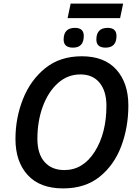

<svg xmlns="http://www.w3.org/2000/svg" viewBox="-20 -1038 765 1068"><path d="M331 10Q454 10 534.5 -55Q615 -120 654.5 -225Q694 -330 694 -451Q694 -576 627.5 -650.5Q561 -725 435 -725Q314 -725 232 -659Q150 -593 108 -487.5Q66 -382 66 -265Q66 -139 134 -64.5Q202 10 331 10ZM338 -92Q268 -92 228 -137Q188 -182 188 -266Q188 -364 218 -445.5Q248 -527 302 -575.5Q356 -624 427 -624Q496 -624 534 -577.5Q572 -531 572 -450Q572 -297 507 -194.5Q442 -92 338 -92ZM356 -937H648L665 -1018H373ZM386 -773Q446 -773 446 -838Q446 -883 397 -883Q334 -883 334 -818Q334 -773 386 -773ZM567 -773Q628 -773 628 -838Q628 -883 579 -883Q516 -883 516 -818Q516 -773 567 -773Z"/></svg>

Font: Noto Sans UI Medium
Style: Italic
Weight: 500
Italic angle: -12°
Designer: Monotype Design Team
Foundry: Monotype Imaging Inc.
Version: Version 1.901